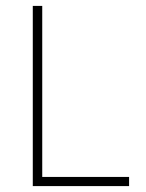

<svg xmlns="http://www.w3.org/2000/svg" viewBox="-20 -630 494 650"><path d="M91 -610H123V-31H417V0H91Z"/></svg>

Font: Athiti ExtraLight
Style: Regular
Weight: 250
Version: Version 1.032